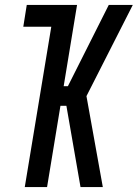

<svg xmlns="http://www.w3.org/2000/svg" viewBox="-20 -755 556 775"><path d="M80 0 187 -647H74L88 -735H291L237 -407H254L419 -735H516L329 -367L395 0H305L248 -328H224L170 0Z"/></svg>

Font: Iosevka Term Curly SmBd Obl
Style: Regular
Weight: 600
Italic angle: -9°
Designer: Belleve Invis
Foundry: Belleve Invis
Version: Version 32.3.0